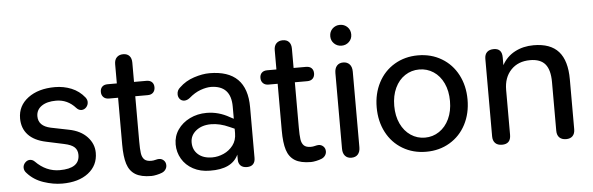

<svg xmlns="http://www.w3.org/2000/svg" viewBox="-46 -841 3093 1002"><g transform="rotate(-5 1500.0 -340.0)"><path d="M63 -62Q50 -75 50 -91Q50 -106 61 -117.5Q72 -129 86 -129Q100 -129 111 -118Q166 -62 237 -62Q341 -62 341 -133Q341 -158 325.5 -173Q310 -188 272 -196L179 -216Q117 -229 85.5 -263Q54 -297 54 -349Q54 -415 108 -455.5Q162 -496 249 -496Q295 -496 335.5 -479.5Q376 -463 404 -428Q413 -416 413 -404Q413 -388 402.5 -376.5Q392 -365 377 -365Q363 -365 351 -378Q309 -425 249 -425Q201 -425 173 -405.5Q145 -386 145 -352Q145 -301 209 -287L303 -268Q364 -256 398 -219.5Q432 -183 432 -136Q432 -70 381 -30.5Q330 9 244 9Q197 9 146.5 -8Q96 -25 63 -62Z M573 -167V-412H525Q507 -412 496.5 -422.5Q486 -433 486 -450Q486 -467 496 -477Q506 -487 525 -487H573V-588Q573 -611 585.5 -623.5Q598 -636 619 -636Q640 -636 651.5 -623.5Q663 -611 663 -588V-487H728Q747 -487 757 -477Q767 -467 767 -450Q767 -433 757 -422.5Q747 -412 728 -412H663V-175Q663 -135 666 -113.5Q669 -92 680.5 -80.5Q692 -69 717 -69Q728 -69 739 -72Q750 -75 758 -75Q772 -75 782.5 -65Q793 -55 793 -39Q793 -27 786 -17Q779 -7 767 -2Q755 3 738.5 6.5Q722 10 711 10Q657 10 627 -8.5Q597 -27 585 -65Q573 -103 573 -167Z M851 -143Q851 -186 874.5 -220Q898 -254 938 -273.5Q978 -293 1026 -293Q1089 -293 1146 -260L1165 -250V-314Q1165 -424 1061 -426Q1036 -426 1005.5 -415Q975 -404 945 -378Q931 -367 917 -367Q902 -367 893 -377.5Q884 -388 884 -403Q884 -424 901 -438Q933 -469 977.5 -483.5Q1022 -498 1059 -498Q1255 -498 1255 -303V-37Q1255 -16 1244 -4.5Q1233 7 1212 7Q1190 7 1178.5 -4.5Q1167 -16 1167 -36V-62Q1133 11 1018 9Q968 9 930 -11.5Q892 -32 871.5 -67Q851 -102 851 -143ZM1036 -59Q1066 -59 1095.5 -72Q1125 -85 1145 -111Q1165 -137 1165 -175V-198L1140 -209Q1090 -232 1044 -232Q996 -232 965.5 -207.5Q935 -183 935 -146Q935 -107 962 -83Q989 -59 1036 -59Z M1409 -167V-412H1361Q1343 -412 1332.5 -422.5Q1322 -433 1322 -450Q1322 -467 1332 -477Q1342 -487 1361 -487H1409V-588Q1409 -611 1421.5 -623.5Q1434 -636 1455 -636Q1476 -636 1487.5 -623.5Q1499 -611 1499 -588V-487H1564Q1583 -487 1593 -477Q1603 -467 1603 -450Q1603 -433 1593 -422.5Q1583 -412 1564 -412H1499V-175Q1499 -135 1502 -113.5Q1505 -92 1516.5 -80.5Q1528 -69 1553 -69Q1564 -69 1575 -72Q1586 -75 1594 -75Q1608 -75 1618.5 -65Q1629 -55 1629 -39Q1629 -27 1622 -17Q1615 -7 1603 -2Q1591 3 1574.5 6.5Q1558 10 1547 10Q1493 10 1463 -8.5Q1433 -27 1421 -65Q1409 -103 1409 -167Z M1714 -45V-441Q1714 -466 1726 -479.5Q1738 -493 1759 -493Q1780 -493 1792.5 -479.5Q1805 -466 1805 -441V-45Q1805 -21 1793 -7.5Q1781 6 1759 6Q1738 6 1726 -7.5Q1714 -21 1714 -45ZM1704 -635Q1704 -659 1720 -674.5Q1736 -690 1759 -690Q1782 -690 1798 -674.5Q1814 -659 1814 -635Q1814 -612 1798 -596.5Q1782 -581 1759 -581Q1736 -581 1720 -596.5Q1704 -612 1704 -635Z M1913 -244Q1913 -316 1943 -373.5Q1973 -431 2027.5 -463.5Q2082 -496 2151 -496Q2220 -496 2274.5 -463.5Q2329 -431 2359 -373.5Q2389 -316 2389 -244Q2389 -171 2359 -113.5Q2329 -56 2274.5 -23.5Q2220 9 2151 9Q2082 9 2027.5 -23.5Q1973 -56 1943 -113.5Q1913 -171 1913 -244ZM2297 -244Q2297 -297 2278 -337.5Q2259 -378 2225.5 -400Q2192 -422 2151 -422Q2110 -422 2076.5 -400Q2043 -378 2024 -337.5Q2005 -297 2005 -244Q2005 -191 2024 -150.5Q2043 -110 2076.5 -87.5Q2110 -65 2151 -65Q2192 -65 2225.5 -87.5Q2259 -110 2278 -150.5Q2297 -191 2297 -244Z M2500 -41V-447Q2500 -470 2512.5 -482Q2525 -494 2548 -494Q2591 -494 2591 -447V-406Q2615 -450 2658.5 -473Q2702 -496 2757 -496Q2845 -496 2887.5 -448Q2930 -400 2930 -302V-41Q2930 -18 2918 -5.5Q2906 7 2884 7Q2861 7 2848.5 -5.5Q2836 -18 2836 -41V-296Q2836 -360 2811 -390Q2786 -420 2732 -420Q2669 -420 2631.5 -380.5Q2594 -341 2594 -276V-41Q2594 7 2548 7Q2525 7 2512.5 -5.5Q2500 -18 2500 -41Z"/></g></svg>

Font: SN Pro
Style: Regular
Weight: 400
Designer: Tobias Whetton
Foundry: Supernotes
Version: Version 1.003